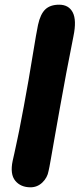

<svg xmlns="http://www.w3.org/2000/svg" viewBox="-20 -786 339 818"><path d="M110 12Q68 12 45 -16Q22 -44 34 -101Q37 -116 41 -132Q45 -148 48 -164.5Q51 -181 55 -197.5Q59 -214 62 -231Q71 -278 81.5 -333Q92 -388 101.5 -444Q111 -500 119 -548.5Q127 -597 133 -632Q139 -667 142 -680Q152 -726 173 -746Q194 -766 232 -766Q273 -766 290 -733Q307 -700 293 -632Q277 -553 262.5 -475.5Q248 -398 235.5 -328Q223 -258 213 -201.5Q203 -145 196.5 -107.5Q190 -70 187 -58Q182 -29 160.5 -8.5Q139 12 110 12Z"/></svg>

Font: Shantell Sans
Style: Bold Italic
Weight: 700
Italic angle: -11°
Designer: Stephen Nixon, Anya Danilova, Shantell Martin
Foundry: Arrow Type
Version: Version 1.011;[c5ecc13dd]